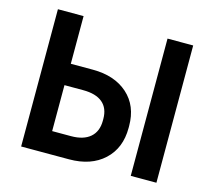

<svg xmlns="http://www.w3.org/2000/svg" viewBox="-101 -823 1055 946"><g transform="rotate(15 427.0 -350.0)"><path d="M82 0V-700.2H212.9V-457H325.2Q436.5 -457 503.2 -397.5Q569.8 -337.9 569.8 -234.9V-225.1Q569.8 -122.1 503.9 -61Q438 0 326.2 0ZM641.1 0V-700.2H772V0ZM210 -112.8H306.2Q369.6 -112.8 403.8 -142.3Q438 -171.9 438 -227.1V-235.8Q438 -290.5 404.3 -318.8Q370.6 -347.2 305.2 -347.2H210Z"/></g></svg>

Font: Fixel Text SemiBold
Style: Regular
Weight: 600
Width: 4
Designer: AlfaBravo + MacPaw
Foundry: Kyrylo Tkachov, Marchela Mozhyna, Serhii Makarenko, Maria Weinstein, Zakhar Kryvoshyya
Version: Version 1.211